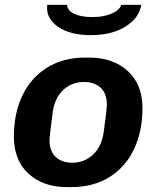

<svg xmlns="http://www.w3.org/2000/svg" viewBox="-20 -757 642 787"><path d="M564 -314Q564 -220 530 -147Q496 -74 430 -32Q364 10 271 10H255Q157 10 97 -45Q37 -100 37 -197Q37 -294 72.5 -367Q108 -440 174 -480.5Q240 -521 330 -521H346Q443 -521 503.5 -466Q564 -411 564 -314ZM196 -296Q183 -198 183 -183Q183 -137 208.5 -113.5Q234 -90 277 -90Q325 -90 360.5 -122.5Q396 -155 405 -215Q418 -309 418 -328Q418 -374 392.5 -397.5Q367 -421 324 -421Q275 -421 239.5 -388.5Q204 -356 196 -296ZM173 -724Q173 -733 174 -737H255Q256 -714 284 -700.5Q312 -687 359 -687Q404 -687 437 -701Q470 -715 477 -737H559Q551 -684 495 -648.5Q439 -613 352 -613Q271 -613 222 -644.5Q173 -676 173 -724Z"/></svg>

Font: Chivo
Style: Bold Italic
Weight: 700
Italic angle: -8.05°
Designer: Hector Gatti
Foundry: Omnibus-Type
Version: Version 1.007